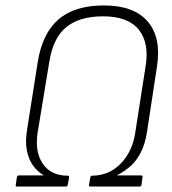

<svg xmlns="http://www.w3.org/2000/svg" viewBox="-20 -686 633 706"><path d="M43 0Q36 0 38 -6L42 -34Q44 -41 49 -41H139L140 -42Q119 -54 102.5 -76Q86 -98 79 -131.5Q72 -165 80 -212L119 -459Q136 -564 195.5 -615Q255 -666 362 -666Q473 -666 523.5 -606.5Q574 -547 557 -440L521 -204Q514 -157 497.5 -125Q481 -93 458 -73.5Q435 -54 411 -42V-41H499Q505 -41 504 -34L500 -5Q498 0 492 0H313Q306 0 307 -6L312 -33Q313 -40 318 -40Q380 -40 423 -83.5Q466 -127 477 -196L515 -440Q530 -527 490.5 -576.5Q451 -626 359 -626Q273 -626 224 -586.5Q175 -547 161 -457L118 -196Q108 -126 138 -83Q168 -40 229 -40Q235 -40 234 -32L229 -6Q228 0 223 0Z"/></svg>

Font: Sofia Sans Semi Condensed ExtraLight
Style: Italic
Weight: 250
Italic angle: -9°
Version: Version 4.100